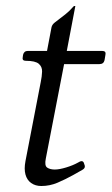

<svg xmlns="http://www.w3.org/2000/svg" viewBox="-20 -610 373 641"><path d="M262 -60Q264 -56 263 -52Q262 -47 255 -43L225 -26Q198 -11 172 0Q146 11 118 11Q98 11 84 1Q70 -9 65 -27.5Q60 -46 65 -72L116 -336Q120 -355 120.5 -371Q121 -387 109.5 -397Q98 -407 66 -407Q53 -407 56 -420L57 -427Q60 -440 73 -440H137L152 -519Q154 -528 163 -535Q185 -552 198 -562Q211 -572 225 -588Q226 -590 229 -590H231Q232 -590 231 -587L203 -440H321Q335 -440 332 -427L329 -409Q326 -396 312 -396H194L133 -81Q128 -57 137.5 -50.5Q147 -44 163 -44Q178 -44 201 -51Q224 -58 240 -67Q243 -69 246.5 -70.5Q250 -72 252 -72Q258 -72 260 -66Z"/></svg>

Font: Young Serif Light
Style: Italic
Weight: 300
Italic angle: -10.979°
Designer: Bastien Sozeau
Foundry: NBR — Bastien Sozeau
Version: Version 5.001